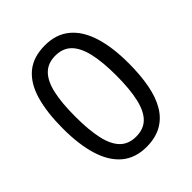

<svg xmlns="http://www.w3.org/2000/svg" viewBox="-204 -848 981 981"><g transform="rotate(-45 286.0 -357.5)"><path d="M523 -358Q523 -271 510 -203Q497 -135 468.5 -87.5Q440 -40 394.5 -15Q349 10 285 10Q205 10 152.5 -34Q100 -78 74.5 -160.5Q49 -243 49 -358Q49 -474 72.5 -556Q96 -638 148 -681.5Q200 -725 285 -725Q365 -725 418 -681.5Q471 -638 497 -556Q523 -474 523 -358ZM137 -358Q137 -260 151.5 -195Q166 -130 198.5 -97.5Q231 -65 285 -65Q339 -65 371.5 -97Q404 -129 419 -194.5Q434 -260 434 -358Q434 -456 419 -520.5Q404 -585 371.5 -617.5Q339 -650 285 -650Q231 -650 198.5 -617.5Q166 -585 151.5 -520.5Q137 -456 137 -358Z"/></g></svg>

Font: guzrati25
Style: Book
Weight: 400
Designer: Jelle Bosma - Monotype Design Team, Universal Thirst
Foundry: Monotype Imaging Inc.
Version: Version 2.106